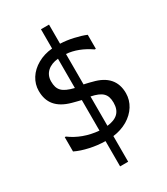

<svg xmlns="http://www.w3.org/2000/svg" viewBox="-227 -870 1000 1147"><g transform="rotate(-30 273.0 -297.0)"><path d="M500 -185.5C500 -269 453.6 -321.8 360.8 -343.8L346.7 -347.7L336.9 -350.1L317.9 -354.5L306.6 -356.9V-566.9C361.3 -562.5 415.5 -541.5 469.2 -504.4H476.6V-601.1C455.1 -610.4 428.7 -618.2 397 -625.5C365.2 -632.8 335 -636.7 306.6 -637.7V-769.5H251V-636.7C212.9 -633.3 179.2 -623 149.4 -606C89.8 -572.3 55.2 -517.6 55.2 -456.5C55.2 -376 96.2 -322.3 191.4 -296.4C203.6 -293 213.9 -290 221.2 -288.6L251 -281.2V-70.3C176.3 -76.7 111.3 -101.1 59.1 -140.1H51.8V-41.5C78.6 -28.3 109.9 -18.1 145.5 -10.3C181.2 -2.4 216.3 1.5 251 2V176.3H306.6V-0.5C343.3 -4.9 376.5 -16.1 406.2 -33.2C464.8 -67.9 500 -123 500 -185.5ZM251 -364.3C170.9 -383.8 147.5 -410.2 147.5 -469.2C147.5 -525.9 189.9 -560.5 251 -566.4ZM407.7 -172.9C407.7 -110.8 374.5 -79.1 306.6 -71.3V-273.9C379.9 -258.3 407.7 -233.9 407.7 -172.9Z"/></g></svg>

Font: SG Kara SemiBold
Style: Regular
Weight: 400
Designer: Damoon Khanjanzadeh
Version: Version 1.000